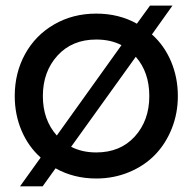

<svg xmlns="http://www.w3.org/2000/svg" viewBox="-20 -620 682 680"><path d="M320.8 -571.8Q401.4 -571.8 464.8 -536.1L511.2 -600.1H590.8L518.1 -498Q562 -459 585.9 -402.1Q609.9 -345.2 609.9 -279.8Q609.9 -218.8 588.4 -164.8Q566.9 -110.8 529.1 -71.8Q491.2 -32.7 437 -10.3Q382.8 12.2 320.8 12.2Q241.2 12.2 176.8 -23.9L130.9 40H50.8L124 -62Q80.1 -101.1 56.2 -157.7Q32.2 -214.4 32.2 -279.8Q32.2 -361.8 68.8 -428.5Q105.5 -495.1 171.6 -533.4Q237.8 -571.8 320.8 -571.8ZM131.8 -279.8Q131.8 -195.3 181.2 -140.1L410.2 -460Q372.6 -480 320.8 -480Q235.4 -480 183.6 -423.1Q131.8 -366.2 131.8 -279.8ZM231.9 -100.1Q271 -80.1 320.8 -80.1Q406.2 -80.1 457.5 -136.7Q508.8 -193.4 508.8 -279.8Q508.8 -364.3 460.9 -418.9Z"/></svg>

Font: TASA Explorer Medium
Style: Regular
Weight: 500
Designer: Weizhong Zhang
Foundry: Local Remote
Version: Version 1.000;Glyphs 3.1.2 (3151)